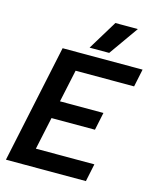

<svg xmlns="http://www.w3.org/2000/svg" viewBox="-132 -1007 896 1097"><g transform="rotate(15 315.5 -458.0)"><path d="M412 -916H545L422 -742H306ZM158 -699H631L609 -594H263L222 -402H479L457 -297H200L159 -105H505L483 0H10Z"/></g></svg>

Font: Prompt Medium
Style: Italic
Weight: 500
Italic angle: -12°
Designer: Katatrad Team
Foundry: CadsonDemak
Version: Version 1.001